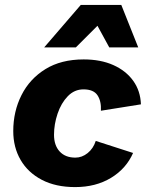

<svg xmlns="http://www.w3.org/2000/svg" viewBox="-20 -752 603 782"><path d="M286 10Q207 10 150.5 -19.5Q94 -49 64 -100.5Q34 -152 34 -218Q34 -298 67.5 -364.5Q101 -431 165 -470.5Q229 -510 321 -510Q390 -510 441.5 -487Q493 -464 522.5 -423Q552 -382 554 -327L391 -301Q393 -340 377 -364Q361 -388 320 -388Q283 -388 256 -360Q229 -332 214.5 -289Q200 -246 200 -203Q200 -160 223 -135Q246 -110 287 -110Q314 -110 337 -128.5Q360 -147 370 -178L522 -129Q494 -65 432 -27.5Q370 10 286 10ZM160 -559 309 -732H474L543 -559H425L377 -647L289 -559Z"/></svg>

Font: Work Sans
Style: Bold Italic
Weight: 700
Italic angle: -13°
Designer: Wei Huang
Foundry: Wei Huang
Version: Version 2.010; ttfautohint (v1.8.3)